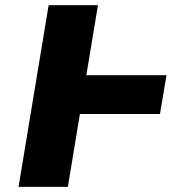

<svg xmlns="http://www.w3.org/2000/svg" viewBox="-20 -732 743 752"><path d="M632.1 -437.5 606.5 -285.5H293L245.7 0H52.6L170.5 -711.6H363.6L318.2 -437.5Z"/></svg>

Font: Inter UI Black
Style: Italic
Weight: 900
Italic angle: -9.39999°
Designer: Rasmus Andersson
Foundry: rsms
Version: 3.2;8d6f07862